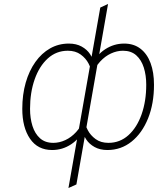

<svg xmlns="http://www.w3.org/2000/svg" viewBox="-20 -742 814 965"><path d="M520 12Q482.5 12 455.5 -3Q428.5 -18 413.5 -40.8Q398.5 -63.5 397 -86L406 -136Q407.5 -114.5 421 -88.2Q434.5 -62 460.5 -43Q486.5 -24 525 -24Q583 -24 625.8 -62.8Q668.5 -101.5 691.8 -167.8Q715 -234 715 -316Q715 -363.5 702.8 -402.2Q690.5 -441 664.8 -464Q639 -487 598 -487Q567.5 -487 537.8 -473.2Q508 -459.5 483.2 -432.5Q458.5 -405.5 443 -366L450 -423Q465 -466 508.8 -494.5Q552.5 -523 604 -523Q652.5 -523 686 -497.2Q719.5 -471.5 736.8 -425Q754 -378.5 754 -316Q754 -220.5 724 -146.5Q694 -72.5 641.2 -30.2Q588.5 12 520 12ZM242 12Q169.5 12 130.8 -44.8Q92 -101.5 92 -195Q92 -266.5 109.2 -326.5Q126.5 -386.5 157.8 -430.5Q189 -474.5 231.8 -498.8Q274.5 -523 326 -523Q363.5 -523 390.5 -508Q417.5 -493 432.5 -470.2Q447.5 -447.5 449 -425L440 -375Q438.5 -396.5 425 -422.8Q411.5 -449 385.5 -468Q359.5 -487 321 -487Q263 -487 220.2 -448.2Q177.5 -409.5 154.2 -343.2Q131 -277 131 -195Q131 -147.5 143.2 -108.8Q155.5 -70 181.2 -47Q207 -24 248 -24Q278.5 -24 308.2 -37.8Q338 -51.5 362.8 -78.5Q387.5 -105.5 403 -145L396 -88Q381 -45.5 337.5 -16.8Q294 12 242 12ZM324 203 484 -704 523 -722 364 185Z"/></svg>

Font: Overpass Thin
Style: Italic
Weight: 250
Italic angle: -10°
Designer: Delve Withrington, Dave Bailey, Thomas Jockin
Foundry: Delve Fonts LLC
Version: Version 4.000